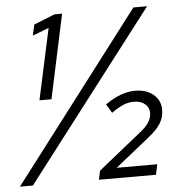

<svg xmlns="http://www.w3.org/2000/svg" viewBox="-60 -748 748 797"><g transform="rotate(-5 314.0 -350.0)"><path d="M103 -350 167 -646 99 -620 109 -665 196 -700H228L153 -350ZM-9 0 525 -700H582L45 0ZM320 0 328 -37 506 -180Q532 -200 544 -219Q556 -238 556 -258Q556 -281 538.5 -295.5Q521 -310 492 -310Q470 -310 448.5 -301Q427 -292 399 -272L377 -309Q443 -355 501 -355Q548 -355 577.5 -330.5Q607 -306 607 -267Q607 -236 591.5 -210.5Q576 -185 539 -156L398 -43H567L558 0Z"/></g></svg>

Font: Red Hat Text
Style: Italic
Weight: 400
Italic angle: -12°
Designer: Pentagram, MCKL
Foundry: Pentagram, MCKL
Version: Version 1.023